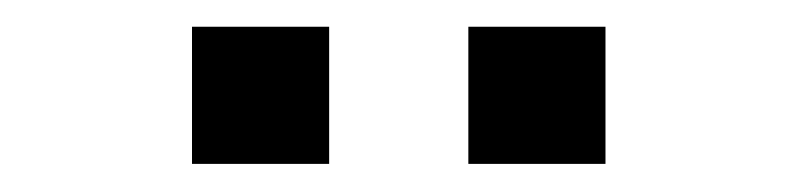

<svg xmlns="http://www.w3.org/2000/svg" viewBox="-20 -930 582 140"><path d="M321.5 -810.5V-910.5H421.5V-810.5ZM120 -810.5V-910.5H220V-810.5Z"/></svg>

Font: Cns Manrope SemBd
Style: Regular
Weight: 600
Designer: Mikhail Sharanda
Foundry: Mikhail Sharanda
Version: Version 4.504